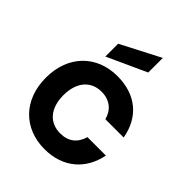

<svg xmlns="http://www.w3.org/2000/svg" viewBox="-230 -931 1061 1061"><g transform="rotate(45 301.0 -400.5)"><path d="M307 -562C146 -562 33 -450 33 -276C33 -102 146 9 307 9C452 9 547 -77 572 -206H428C411 -147 371 -114 306 -114C224 -114 170 -173 170 -276C170 -379 224 -439 306 -439C371 -439 414 -402 428 -346H571C547 -482 452 -562 307 -562ZM183 -591 413 -696V-810L183 -691Z"/></g></svg>

Font: Malmofest SemiBold
Style: Regular
Weight: 600
Designer: Jonny Pinhorn (Poppins), Kolossal
Version: Version 1.004;Glyphs 3.1.2 (3151)